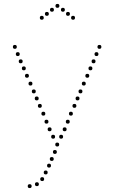

<svg xmlns="http://www.w3.org/2000/svg" viewBox="-20 -750 581 983"><path d="M71 -463Q61 -463 61 -473Q61 -483 71 -483Q81 -483 81 -473Q81 -463 71 -463ZM86 -426Q76 -426 76 -436Q76 -446 86 -446Q96 -446 96 -436Q96 -426 86 -426ZM102 -390Q92 -390 92 -400Q92 -410 102 -410Q112 -410 112 -400Q112 -390 102 -390ZM118 -352Q108 -352 108 -362Q108 -372 118 -372Q128 -372 128 -362Q128 -352 118 -352ZM136 -312Q126 -312 126 -322Q126 -332 136 -332Q146 -332 146 -322Q146 -312 136 -312ZM153 -272Q143 -272 143 -282Q143 -292 153 -292Q163 -292 163 -282Q163 -272 153 -272ZM168 -236Q158 -236 158 -246Q158 -256 168 -256Q178 -256 178 -246Q178 -236 168 -236ZM184 -198Q174 -198 174 -208Q174 -218 184 -218Q194 -218 194 -208Q194 -198 184 -198ZM202 -158Q192 -158 192 -168Q192 -178 202 -178Q212 -178 212 -168Q212 -158 202 -158ZM218 -117Q208 -117 208 -127Q208 -137 218 -137Q228 -137 228 -127Q228 -117 218 -117ZM234 -78Q224 -78 224 -88Q224 -98 234 -98Q244 -98 244 -88Q244 -78 234 -78ZM273 0Q263 0 263 -10Q263 -20 273 -20Q283 -20 283 -10Q283 0 273 0ZM252 -40Q242 -40 242 -50Q242 -60 252 -60Q262 -60 262 -50Q262 -40 252 -40ZM56 -500Q46 -500 46 -510Q46 -520 56 -520Q66 -520 66 -510Q66 -500 56 -500ZM474 -463Q464 -463 464 -473Q464 -483 474 -483Q484 -483 484 -473Q484 -463 474 -463ZM459 -426Q449 -426 449 -436Q449 -446 459 -446Q469 -446 469 -436Q469 -426 459 -426ZM443 -390Q433 -390 433 -400Q433 -410 443 -410Q453 -410 453 -400Q453 -390 443 -390ZM427 -352Q417 -352 417 -362Q417 -372 427 -372Q437 -372 437 -362Q437 -352 427 -352ZM409 -312Q399 -312 399 -322Q399 -332 409 -332Q419 -332 419 -322Q419 -312 409 -312ZM392 -272Q382 -272 382 -282Q382 -292 392 -292Q402 -292 402 -282Q402 -272 392 -272ZM377 -236Q367 -236 367 -246Q367 -256 377 -256Q387 -256 387 -246Q387 -236 377 -236ZM361 -198Q351 -198 351 -208Q351 -218 361 -218Q371 -218 371 -208Q371 -198 361 -198ZM343 -158Q333 -158 333 -168Q333 -178 343 -178Q353 -178 353 -168Q353 -158 343 -158ZM327 -117Q317 -117 317 -127Q317 -137 327 -137Q337 -137 337 -127Q337 -117 327 -117ZM311 -78Q301 -78 301 -88Q301 -98 311 -98Q321 -98 321 -88Q321 -78 311 -78ZM293 -40Q283 -40 283 -50Q283 -60 293 -60Q303 -60 303 -50Q303 -40 293 -40ZM489 -500Q479 -500 479 -510Q479 -520 489 -520Q499 -520 499 -510Q499 -500 489 -500ZM132 213Q122 213 122 203Q122 193 132 193Q142 193 142 203Q142 213 132 213ZM169 203Q159 203 159 193Q159 183 169 183Q179 183 179 193Q179 203 169 203ZM196 177Q186 177 186 167Q186 157 196 157Q206 157 206 167Q206 177 196 177ZM214 143Q204 143 204 133Q204 123 214 123Q224 123 224 133Q224 143 214 143ZM231 108Q221 108 221 98Q221 88 231 88Q241 88 241 98Q241 108 231 108ZM245 74Q235 74 235 64Q235 54 245 54Q255 54 255 64Q255 74 245 74ZM261 38Q251 38 251 28Q251 18 261 18Q271 18 271 28Q271 38 261 38ZM274 -710Q264 -710 264 -720Q264 -730 274 -730Q284 -730 284 -720Q284 -710 274 -710ZM302 -690Q292 -690 292 -700Q292 -710 302 -710Q312 -710 312 -700Q312 -690 302 -690ZM328 -669Q318 -669 318 -679Q318 -689 328 -689Q338 -689 338 -679Q338 -669 328 -669ZM354 -649Q344 -649 344 -659Q344 -669 354 -669Q364 -669 364 -659Q364 -649 354 -649ZM246 -690Q236 -690 236 -700Q236 -710 246 -710Q256 -710 256 -700Q256 -690 246 -690ZM220 -669Q210 -669 210 -679Q210 -689 220 -689Q230 -689 230 -679Q230 -669 220 -669ZM194 -649Q184 -649 184 -659Q184 -669 194 -669Q204 -669 204 -659Q204 -649 194 -649Z"/></svg>

Font: Raleway Dots 
Style: Regular
Weight: 400
Version: Version 1.000